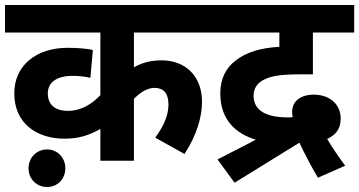

<svg xmlns="http://www.w3.org/2000/svg" viewBox="-20 -642 1435 767"><path d="M837 -512V-622H0V-512H381V-262C349 -228 306 -199 250 -199C211 -199 171 -216 171 -269C171 -313 207 -339 270 -339C295 -339 321 -336 341 -331L351 -442C330 -448 287 -451 250 -451C124 -451 37 -380 37 -269C37 -149 127 -88 237 -88C296 -88 337 -102 381 -127V0H515V-247C536 -269 566 -291 597 -291C630 -291 653 -273 653 -224C653 -177 630 -133 600 -92L717 -27C766 -101 787 -176 787 -235C787 -339 720 -401 625 -401C582 -401 546 -391 515 -373V-512ZM94 30C94 73 126 105 168 105C210 105 241 73 241 30C241 -12 210 -45 168 -45C126 -45 94 -12 94 30Z M849 -5 917 88 1176 -72C1193 -36 1222 21 1250 68L1359 20C1330 -19 1305 -56 1287 -87C1318 -102 1341 -123 1341 -169C1341 -220 1303 -264 1232 -264C1190 -264 1147 -244 1147 -195C1147 -190 1148 -182 1149 -174C1141 -173 1136 -173 1131 -173C1030 -173 993 -209 993 -260C993 -289 1008 -311 1035 -324C1065 -339 1102 -345 1179 -345H1230V-512H1395V-622H823V-512H1096V-455C1023 -451 964 -434 921 -400C883 -371 860 -328 860 -269C860 -163 922 -108 1002 -84Z"/></svg>

Font: Noto Sans
Style: Bold Italic
Weight: 700
Italic angle: -12°
Designer: Monotype Design Team
Foundry: Monotype Imaging Inc.
Version: Version 2.013